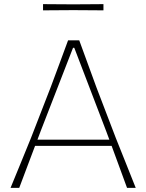

<svg xmlns="http://www.w3.org/2000/svg" viewBox="-20 -908 708 928"><path d="M31 0Q55 -58.5 81 -121.8Q107 -185 130 -242L225 -486.5Q250 -553.5 269.5 -606Q289 -658.5 309 -713H363Q382.5 -660 402.2 -605.8Q422 -551.5 446 -486L540 -240.5Q564 -180.5 588.8 -118.5Q613.5 -56.5 636 0H594Q576 -49.5 556.8 -101.5Q537.5 -153.5 519.5 -203H149.5Q130.5 -152.5 111 -101Q91.5 -49.5 73 0ZM177 -275.5Q169.5 -255.5 161 -233H508.5Q500.5 -254 494 -272L339 -677H333ZM188 -858V-888Q221 -887.5 257.8 -887.5Q294.5 -887.5 334 -887Q374 -887.5 410.5 -887.5Q447 -887.5 480 -888V-858Q447 -858.5 410.5 -858.5Q374 -858.5 334 -859Q294.5 -858.5 257.8 -858.5Q221 -858.5 188 -858Z"/></svg>

Font: Commissioner Loud Thin
Style: Regular
Weight: 100
Designer: Kostas Bartsokas
Foundry: Kostas Bartsokas
Version: Version 1.000; ttfautohint (v1.8.3)